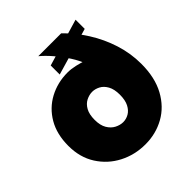

<svg xmlns="http://www.w3.org/2000/svg" viewBox="-199 -886 1038 1038"><g transform="rotate(-45 320.5 -366.5)"><path d="M534 -737V-667L264 -588V-657ZM325 -163Q348 -163 369 -175Q390 -187 403.5 -213Q417 -239 417 -281Q417 -323 402.5 -349Q388 -375 366 -386.5Q344 -398 322 -398Q299 -398 276 -386.5Q253 -375 238.5 -349Q224 -323 224 -281Q224 -239 239.5 -213Q255 -187 278.5 -175Q302 -163 325 -163ZM302 -566Q328 -566 359 -559Q390 -552 414 -543L407 -526Q394 -564 368 -604.5Q342 -645 311 -681Q280 -717 252 -740H427Q482 -687 525 -619Q568 -551 592.5 -474Q617 -397 617 -317Q617 -212 577.5 -139.5Q538 -67 471.5 -30Q405 7 325 7Q244 7 175.5 -28.5Q107 -64 65.5 -129Q24 -194 24 -282Q24 -371 61 -434.5Q98 -498 161.5 -532Q225 -566 302 -566Z"/></g></svg>

Font: Parkinsans ExtraBold
Style: Regular
Weight: 800
Designer: Red Stone, Indian Type Foundry
Foundry: Indian Type Foundry
Version: Version 1.000